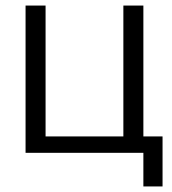

<svg xmlns="http://www.w3.org/2000/svg" viewBox="-20 -550 620 691"><path d="M496 121H565V-59H496V-530H424V-59H144V-530H72V0H496Z"/></svg>

Font: Cheyenne Sans Light
Style: Regular
Weight: 300
Designer: The Public Sans project authors (U.S. Web Design System), Libre Franklin designed by Pablo Impallari and Rodrigo Fuenzal
Foundry: The Cheyenne Sans Project Authors
Version: Version 2.007